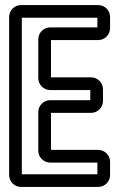

<svg xmlns="http://www.w3.org/2000/svg" viewBox="-20 -712 471 757"><path d="M131 -557V-404C131 -378 152 -357 178 -357H336V-317H178C152 -317 131 -296 131 -270V-118C131 -92 152 -71 178 -71H364V-25H66V-642H364V-604H178C152 -604 131 -583 131 -557ZM386 -314V-360C386 -386 365 -407 339 -407H181V-554H367C393 -554 414 -575 414 -601V-645C414 -671 393 -692 367 -692H63C37 -692 16 -671 16 -645V-22C16 4 37 25 63 25H367C393 25 414 4 414 -22V-74C414 -100 393 -121 367 -121H181V-267H339C365 -267 386 -288 386 -314Z"/></svg>

Font: DIN Rundschrift
Style: BreitKont
Weight: 400
Width: 7
Version: Version 1.027